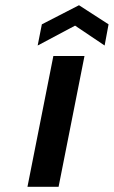

<svg xmlns="http://www.w3.org/2000/svg" viewBox="-20 -714 435 734"><path d="M184 -500H303L204 0H85ZM380 -540 267 -616 124 -540 140 -621 282 -694 395 -621Z"/></svg>

Font: Albert Sans SemiBold
Style: Italic
Weight: 600
Italic angle: -11.25°
Designer: Andreas Rasmussen
Foundry: a.Foundry
Version: Version 1.025